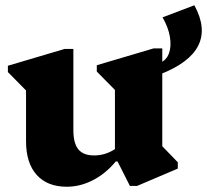

<svg xmlns="http://www.w3.org/2000/svg" viewBox="-20 -694 787 730"><path d="M234 16Q160 16 119.5 -29Q79 -74 79 -157V-350L10 -420V-444L226 -508H259V-199Q259 -149 278 -126Q297 -103 338 -103Q380 -103 417 -127V-352L348 -422V-446L564 -510H597V-138L656 -77V-53L501 13H474L427 -80H420Q382 -34 333.5 -9Q285 16 234 16ZM598 -628 719 -674Q815 -498 585 -410L533 -390V-432L588 -455Q613 -465 622.5 -491.5Q632 -518 626 -554Q620 -590 598 -628Z"/></svg>

Font: Platypi ExtraBold
Style: Regular
Weight: 800
Designer: David Sargent
Foundry: Bolt Cutter Type
Version: Version 1.200; ttfautohint (v1.8.4.7-5d5b)